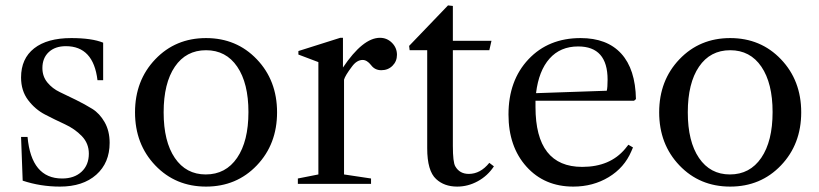

<svg xmlns="http://www.w3.org/2000/svg" viewBox="-20 -681 3032 711"><path d="M244 -540Q320 -540 362 -523V-384H341Q326 -510 224 -510Q184 -510 160.5 -488Q137 -466 137 -429Q137 -398 155.5 -375.5Q174 -353 201.5 -340Q229 -327 261.5 -311Q294 -295 321.5 -278Q349 -261 367.5 -228.5Q386 -196 386 -152Q386 -78 336.5 -34Q287 10 202 10Q130 10 64 -12L58 -174H82Q96 -20 210 -20Q255 -20 282 -45Q309 -70 309 -112Q309 -150 283 -177Q257 -204 220 -221Q183 -238 146.5 -257Q110 -276 84 -310.5Q58 -345 58 -394Q58 -464 106.5 -502Q155 -540 244 -540Z M555 -461.5Q630 -540 743 -540Q856 -540 931 -461.5Q1006 -383 1006 -265Q1006 -147 931 -68.5Q856 10 743 10Q630 10 555 -68.5Q480 -147 480 -265Q480 -383 555 -461.5ZM742 -35Q816 -35 858 -96.5Q900 -158 900 -266Q900 -373 858.5 -434Q817 -495 743 -495Q669 -495 627.5 -434Q586 -373 586 -265Q586 -157 627.5 -96Q669 -35 742 -35Z M1254 -35 1354 -20V0H1083V-20L1159 -35V-451L1085 -479V-492L1240 -541H1250V-431Q1324 -541 1387 -541Q1413 -541 1431.5 -522.5Q1450 -504 1450 -478Q1450 -454 1433.5 -437.5Q1417 -421 1392 -421Q1368 -421 1354 -440Q1339 -459 1323 -459Q1301 -459 1283 -434Q1258 -401 1254 -386Z M1673 10Q1625 10 1595 -18Q1562 -48 1562 -132V-495H1497L1495 -511L1639 -661L1657 -659V-530H1800L1792 -495H1657V-141Q1657 -80 1666 -65Q1682 -37 1716 -37Q1759 -37 1792 -78L1809 -65Q1786 -30 1749.5 -10Q1713 10 1673 10Z M2335 -314 2328 -308H1963V-285Q1963 -63 2136 -63Q2239 -63 2295 -130L2307 -145L2324 -135L2318 -121Q2292 -60 2234 -25Q2176 10 2103 10Q1996 10 1929.5 -64Q1863 -138 1863 -257Q1863 -383 1937 -461.5Q2011 -540 2130 -540Q2228 -540 2280.5 -482.5Q2333 -425 2335 -314ZM2121 -509Q2055 -509 2015 -464Q1975 -419 1965 -336L2227 -345Q2230 -357 2230 -386Q2230 -509 2121 -509Z M2496 -461.5Q2571 -540 2684 -540Q2797 -540 2872 -461.5Q2947 -383 2947 -265Q2947 -147 2872 -68.5Q2797 10 2684 10Q2571 10 2496 -68.5Q2421 -147 2421 -265Q2421 -383 2496 -461.5ZM2683 -35Q2757 -35 2799 -96.5Q2841 -158 2841 -266Q2841 -373 2799.5 -434Q2758 -495 2684 -495Q2610 -495 2568.5 -434Q2527 -373 2527 -265Q2527 -157 2568.5 -96Q2610 -35 2683 -35Z"/></svg>

Font: Libre Caslon Text
Style: Regular
Weight: 400
Designer: Pablo Impallari, Rodrigo Fuenzalida
Foundry: Pablo Impallari, Rodrigo Fuenzalida
Version: Version 1.002